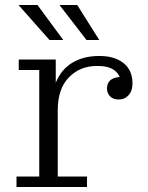

<svg xmlns="http://www.w3.org/2000/svg" viewBox="-20 -748 593 768"><path d="M178 -588 54 -728H130L233 -588ZM326 -588 218 -728H289L377 -588ZM46 0V-42H137V-468H55V-510H203V-417Q225 -471 270 -497.5Q315 -524 375 -524Q436 -525 473 -496.5Q510 -468 510 -414Q510 -385 494.5 -367.5Q479 -350 454 -350Q433 -350 420.5 -362.5Q408 -375 408 -394Q408 -436 459 -440Q439 -486 366 -484Q300 -484 255.5 -438.5Q211 -393 211 -307V-42H328V0Z"/></svg>

Font: Montagu Slab 16pt Light
Style: Regular
Weight: 300
Designer: Florian Karsten
Foundry: Florian Karsten
Version: Version 1.000; ttfautohint (v1.8.3)